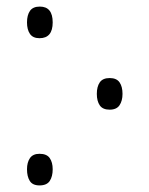

<svg xmlns="http://www.w3.org/2000/svg" viewBox="-20 -553 451 583"><path d="M100 -437Q80 -437 71 -450Q62 -463 62 -485Q62 -507 71 -520Q80 -533 101 -533Q140 -533 140 -485Q140 -437 100 -437ZM313 -220Q292 -220 283 -233Q274 -246 274 -268Q274 -290 283 -303Q292 -316 313 -316Q334 -316 343 -303Q352 -290 352 -268Q352 -247 343 -233.5Q334 -220 313 -220ZM100 10Q79 10 70.5 -3.5Q62 -17 62 -39Q62 -60 71 -73Q80 -86 100 -86Q122 -86 131 -73Q140 -60 140 -39Q140 -17 131 -3.5Q122 10 100 10Z"/></svg>

Font: Noto Sans Georgian Condensed Light
Style: Regular
Weight: 300
Width: 3
Designer: Monotype Design Team, Akaki Razmadze
Foundry: Google LLC
Version: Version 2.005; ttfautohint (v1.8.4.7-5d5b)